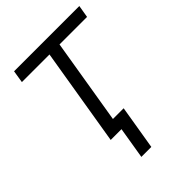

<svg xmlns="http://www.w3.org/2000/svg" viewBox="-205 -638 891 891"><g transform="rotate(-45 240.5 -192.5)"><path d="M144.5 0 224.1 -481.4H43L52.7 -542.5H481L470.7 -481.4H290L210.4 0ZM189.5 156.2 215.3 0H173.3L183.1 -61.5H291L254.9 156.2Z"/></g></svg>

Font: Inter 16pt Light
Style: Italic
Weight: 300
Italic angle: -9.3988°
Version: Version 4.001;git-66647c0bb